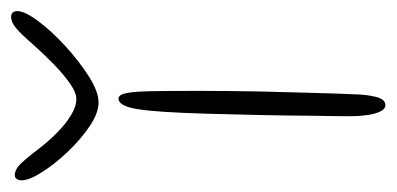

<svg xmlns="http://www.w3.org/2000/svg" viewBox="-254 -474 697 337"><g transform="rotate(-90 94.5 -305.5)"><path d="M78.5 22.5Q71.5 22.5 67 12.8Q62.5 3 60.8 -11Q59 -25 59 -38.5Q59 -50.5 59.2 -66.8Q59.5 -83 59.8 -103.2Q60 -123.5 60.2 -146Q60.5 -168.5 61 -193Q61.5 -217.5 62.2 -243Q63 -268.5 63.5 -293.5Q66 -380 71.5 -413Q77 -446 90 -446Q97 -446 99.8 -431.2Q102.5 -416.5 103 -385Q103.5 -353.5 103.5 -302.5Q103.5 -278 103.2 -252.2Q103 -226.5 102.5 -201Q102 -175.5 101.2 -151.5Q100.5 -127.5 100 -105.5Q99.5 -83.5 98.8 -65Q98 -46.5 97.5 -32.5Q97 -9.5 92.8 6.5Q88.5 22.5 78.5 22.5ZM83 -481Q64.5 -481 41.2 -496.8Q18 -512.5 -3.8 -535.5Q-25.5 -558.5 -39.5 -580.8Q-53.5 -603 -53.5 -616Q-53.5 -621.5 -51 -624.8Q-48.5 -628 -44.5 -628Q-34.5 -628 -24.2 -617.5Q-14 -607 4.5 -582.5Q17.5 -566 32.2 -551.8Q47 -537.5 61.8 -528.8Q76.5 -520 89 -520Q100.5 -520 116.2 -531Q132 -542 149.8 -559.2Q167.5 -576.5 184 -595Q204.5 -618.5 214.5 -626.5Q224.5 -634.5 233 -634.5Q243.5 -634.5 243.5 -623.5Q243.5 -610.5 226 -587Q208.5 -563.5 182 -539.2Q155.5 -515 128.8 -498Q102 -481 83 -481Z"/></g></svg>

Font: Gluten Thin Thin
Style: Regular
Weight: 250
Version: Version 1.300